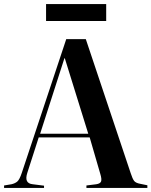

<svg xmlns="http://www.w3.org/2000/svg" viewBox="-23 -922 743 942"><path d="M-3 0V-12L33 -18Q51 -22 62 -31.5Q73 -41 84 -74L302 -730H398L618 -73Q627 -45 635 -34.5Q643 -24 666 -20L700 -13V0H401V-12L449 -18Q469 -21 473 -32Q477 -43 469 -69L417 -248H167L111 -74Q94 -22 138 -18L193 -11V0ZM174 -266H410L295 -636H293ZM203 -819V-902H498V-819Z"/></svg>

Font: Literata 72pt SemiBold
Style: Regular
Weight: 600
Designer: Latin by Veronika Burian and Jose Scaglione. Greek by Irene Vlachou. Cyrillic by Vera Evstafieva.
Foundry: TypeTogether
Version: Version 3.002